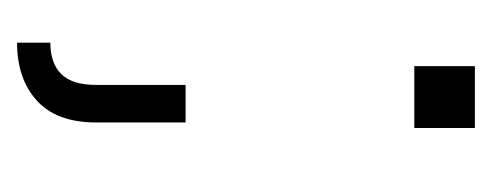

<svg xmlns="http://www.w3.org/2000/svg" viewBox="-196 -250 576 225"><g transform="rotate(90 92.5 -137.0)"><path d="M57 -405H129.5V-334H57ZM79 -66H123V39Q123 85 97.5 108.2Q72 131.5 29.5 131.5V92.5Q53.5 92.5 66.2 79.8Q79 67 79 39Z"/></g></svg>

Font: Hepta Slab Light
Style: Regular
Weight: 300
Designer: Michael LaGattuta
Foundry: Michael LaGattuta
Version: Version 1.102